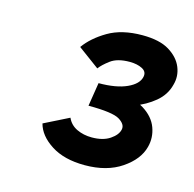

<svg xmlns="http://www.w3.org/2000/svg" viewBox="-65 -828 502 496"><g transform="rotate(15 186.0 -580.5)"><path d="M225 -569 229 -600Q279 -600 307 -582.5Q335 -565 344.5 -539Q354 -513 347 -487Q338 -452 299 -425.5Q260 -399 201 -399Q146 -399 111 -421.5Q76 -444 68 -475L134 -508Q142 -490 160 -481.5Q178 -473 200 -473Q230 -473 248.5 -485.5Q267 -498 270 -513Q273 -527 254.5 -538.5Q236 -550 171 -550L181 -613Q228 -613 256.5 -626Q285 -639 289 -659Q292 -673 278.5 -680Q265 -687 245 -687Q212 -687 194 -673.5Q176 -660 168 -649L111 -691Q131 -719 167.5 -740.5Q204 -762 259 -762Q305 -762 331 -746Q357 -730 366.5 -706.5Q376 -683 369 -659Q362 -631 338.5 -611.5Q315 -592 284.5 -581Q254 -570 225 -569Z"/></g></svg>

Font: Ysabeau Office
Style: Bold Italic
Weight: 700
Italic angle: -12°
Designer: Christian Thalmann (Catharsis Fonts)
Version: Version 2.001;gftools[0.9.30]; featfreeze: tnum,lnum,ss02